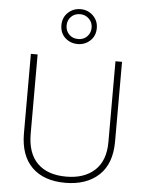

<svg xmlns="http://www.w3.org/2000/svg" viewBox="-64 -1047 844 1108"><g transform="rotate(5 358.0 -493.0)"><path d="M622 -252Q622 -123 550 -56.5Q478 10 356 10Q231 10 162.5 -58Q94 -126 94 -254V-714H133V-255Q133 -142 191.5 -84Q250 -26 358 -26Q463 -26 523.5 -82Q584 -138 584 -246V-714H622ZM358 -794Q315 -794 285 -821.5Q255 -849 255 -895Q255 -939 285 -967.5Q315 -996 358 -996Q400 -996 430 -967Q460 -938 460 -895Q460 -850 430 -822Q400 -794 358 -794ZM358 -823Q390 -823 410 -844Q430 -865 430 -895Q430 -926 408.5 -946.5Q387 -967 358 -967Q326 -967 305.5 -946.5Q285 -926 285 -895Q285 -865 305 -844Q325 -823 358 -823Z"/></g></svg>

Font: Noto Sans Lao UI ExtLt
Style: Regular
Weight: 200
Designer: Monotype Design Team
Foundry: Monotype Imaging Inc.
Version: Version 2.000; ttfautohint (v1.8.4.7-5d5b)